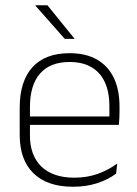

<svg xmlns="http://www.w3.org/2000/svg" viewBox="-20 -701 523 731"><path d="M258 10Q160 10 107.5 -41.2Q55 -92.5 55 -187V-290.5Q55 -391.5 103.5 -445Q152 -498.5 245 -498.5Q307 -498.5 349.2 -474.2Q391.5 -450 413.2 -404.8Q435 -359.5 435 -295.5V-278Q435 -265.5 434.5 -252.8Q434 -240 432.5 -225.5H396Q396.5 -245.5 396.5 -263.2Q396.5 -281 396.5 -296Q396.5 -350.5 379.2 -388Q362 -425.5 328.2 -445.2Q294.5 -465 245 -465Q171 -465 132.5 -421Q94 -377 94 -293V-245V-239V-184.5Q94 -147 105 -117.5Q116 -88 137.2 -67.2Q158.5 -46.5 190 -35.5Q221.5 -24.5 263 -24.5Q310 -24.5 350.5 -38.5Q391 -52.5 426.5 -78.5L422 -40Q391.5 -17 349.8 -3.5Q308 10 258 10ZM75 -225.5V-257.5H422.5V-225.5ZM160.5 -681 263.5 -554V-553H226.5L114.5 -680V-681Z"/></svg>

Font: Anek Telugu Medium ExtraLight
Style: Regular
Weight: 250
Version: Version 1.003